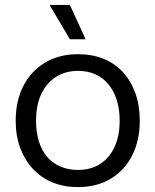

<svg xmlns="http://www.w3.org/2000/svg" viewBox="-20 -754 634 783"><path d="M298 9Q241 9 194.5 -10Q148 -29 114.5 -65Q81 -101 62.5 -150.5Q44 -200 44 -261Q44 -342 75 -403Q106 -464 163.5 -498.5Q221 -533 298 -533Q355 -533 401.5 -514.5Q448 -496 481 -460Q514 -424 532 -374Q550 -324 550 -262Q550 -182 519.5 -121Q489 -60 432 -25.5Q375 9 298 9ZM298 -61Q349 -61 387 -84.5Q425 -108 446.5 -153.5Q468 -199 468 -262Q468 -309 456 -346.5Q444 -384 422 -410.5Q400 -437 369 -451Q338 -465 298 -465Q247 -465 208.5 -440.5Q170 -416 148.5 -371Q127 -326 127 -261Q127 -215 138.5 -177.5Q150 -140 172.5 -114Q195 -88 227 -74.5Q259 -61 298 -61ZM265 -594 182 -734H265L329 -594Z"/></svg>

Font: Mona Sans ExtraLight
Style: Regular
Weight: 400
Version: Version 2.000